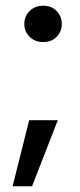

<svg xmlns="http://www.w3.org/2000/svg" viewBox="-20 -528 279 671"><path d="M131 -381Q102 -381 83.5 -399.5Q65 -418 65 -444Q65 -471 83.5 -489.5Q102 -508 131 -508Q160 -508 178 -489.5Q196 -471 196 -444Q196 -418 178 -399.5Q160 -381 131 -381ZM24 123 82 -108H182L92 123Z"/></svg>

Font: DM Sans 24pt Medium
Style: Regular
Weight: 500
Designer: Colophon Foundry, Jonny Pinhorn
Foundry: Colophon Foundry
Version: Version 4.004;gftools[0.9.30]